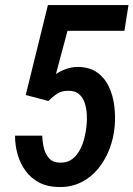

<svg xmlns="http://www.w3.org/2000/svg" viewBox="-20 -731 529 761"><path d="M171.9 -330.6 82 -354.5 169.9 -710.9H489.3L473.1 -608.9H247.6L201.7 -437.5Q220.7 -450.2 242.4 -457.8Q264.2 -465.3 287.6 -465.8Q335.4 -465.3 365.5 -443.6Q395.5 -421.9 411.9 -386.7Q428.2 -351.6 433.1 -310.3Q438 -269 434.6 -231Q430.7 -184.6 414.1 -140.9Q397.5 -97.2 369.4 -62.7Q341.3 -28.3 301.3 -8.3Q261.2 11.7 210.4 10.3Q167 9.3 135 -7.6Q103 -24.4 81.8 -53.2Q60.5 -82 50 -118.2Q39.6 -154.3 39.6 -193.4H147.5Q147.9 -169.9 153.6 -145.5Q159.2 -121.1 174.1 -104Q189 -86.9 217.3 -86.4Q246.1 -85.4 265.4 -99.9Q284.7 -114.3 296.9 -137.5Q309.1 -160.6 315.2 -186.8Q321.3 -212.9 323.2 -235.4Q325.2 -254.9 324 -278.1Q322.8 -301.3 315.9 -322.5Q309.1 -343.8 293.9 -357.4Q278.8 -371.1 252.9 -371.1Q226.6 -372.1 208 -360.4Q189.5 -348.6 171.9 -330.6Z"/></svg>

Font: Roboto Condensed Medium
Style: Italic
Weight: 500
Italic angle: -12°
Designer: Christian Robertson
Foundry: Google
Version: Version 3.0; 2020